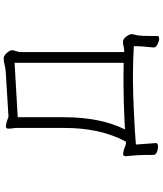

<svg xmlns="http://www.w3.org/2000/svg" viewBox="59 -812 882 1040"><g transform="rotate(-90 500.0 -292.0)"><path d="M763 98Q766 71 768 42Q770 13 770 -8Q739 -10 695 -11.5Q651 -13 601 -13Q559 -13 509.5 -11.5Q460 -10 409 -7.5Q358 -5 313.5 -2.5Q269 0 237 3L245 112Q245 118 239 120.5Q233 123 225 123Q211 123 196 116.5Q181 110 181 98Q181 37 179 7.5Q177 -22 176 -29Q175 -37 174.5 -42.5Q174 -48 174 -52Q174 -57 176 -61.5Q178 -66 186 -66Q198 -66 216 -59.5Q234 -53 239 -51H253Q291 -123 309 -205Q327 -287 327 -384V-607Q327 -623 327 -637.5Q327 -652 325 -664Q324 -672 323.5 -677.5Q323 -683 323 -687Q323 -701 335 -701Q344 -701 356.5 -697.5Q369 -694 378 -690.5Q387 -687 387 -687L632 -702Q653 -704 671 -708.5Q689 -713 705 -713Q714 -713 724 -705Q734 -697 741 -686.5Q748 -676 748 -668Q748 -660 743 -646Q738 -632 738 -621V-60Q757 -60 769 -63.5Q781 -67 794 -67Q808 -67 821.5 -49.5Q835 -32 835 -21Q835 -10 831.5 -1Q828 8 826 38Q825 60 825 82Q825 104 825 120Q825 129 811 129Q798 129 780.5 120.5Q763 112 763 100ZM680 -654 385 -637V-385Q385 -190 319 -56Q336 -57 376.5 -59Q417 -61 467.5 -62.5Q518 -64 563 -64Q594 -64 624.5 -64Q655 -64 680 -63Z"/></g></svg>

Font: Moon Stars Kai T HW Light
Style: Regular
Weight: 300
Designer: GuiWonder
Version: Version 1.101